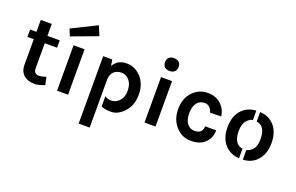

<svg xmlns="http://www.w3.org/2000/svg" viewBox="-114 -1231 2984 1935"><g transform="rotate(20 1378.5 -263.5)"><path d="M350 -95C319 -84 294 -79 275 -79C237 -79 218 -99 218 -139V-407H350V-486H218V-614H100V-486H32V-407H100V-135C100 -87 115 -49 146 -22C175 2 212 14 263 14C288 14 323 5 367 -12Z M498 0H616V-487H498ZM669 -764 402 -632 432 -558 711 -662Z M975 -5C999 8 1035 14 1082 14C1129 14 1174 -9 1217 -54C1263 -102 1286 -165 1286 -243C1286 -320 1263 -383 1218 -431C1175 -476 1124 -499 1064 -499C1001 -499 955 -473 924 -420L913 -486H816V237H934V-39V-283C937 -354 983 -393 1048 -393C1081 -393 1109 -380 1132 -353C1155 -326 1167 -289 1167 -242C1167 -195 1154 -158 1127 -130C1103 -105 1071 -93 1043 -93C1016 -93 994 -100 975 -114C976 -114 975 -5 975 -5Z M1436 0H1554V-487H1436ZM1422 -643C1422 -600 1448 -574 1495 -574C1540 -574 1568 -600 1568 -643C1568 -686 1540 -712 1495 -712C1448 -712 1422 -686 1422 -643Z M1939 -499C1874 -499 1820 -477 1777 -432C1731 -385 1708 -322 1708 -243C1708 -168 1731 -106 1777 -56C1820 -9 1874 14 1938 14C2003 14 2053 -4 2089 -40C2124 -75 2142 -120 2142 -173H2023C2023 -124 1997 -93 1936 -93C1906 -93 1880 -105 1859 -130C1838 -155 1827 -193 1827 -242C1827 -291 1838 -330 1861 -358C1881 -382 1907 -393 1944 -393C1981 -393 2012 -362 2023 -319L2142 -322C2136 -371 2116 -411 2083 -443C2050 -476 2000 -499 1939 -499Z M2454 13C2454 13 2454 -90 2454 -90C2399 -97 2357 -140 2357 -243C2357 -294 2368 -333 2391 -358C2414 -384 2435 -397 2454 -397C2454 -397 2454 -498 2454 -498C2393 -494 2344 -473 2307 -436C2261 -390 2238 -325 2238 -242C2238 -160 2261 -96 2307 -50C2345 -12 2394 9 2454 13ZM2495 -91C2495 -91 2495 13 2495 13C2555 10 2604 -11 2641 -50C2687 -97 2710 -161 2710 -242C2710 -325 2687 -389 2641 -436C2600 -479 2546 -495 2495 -498C2495 -498 2495 -396 2495 -396C2551 -389 2592 -346 2592 -243C2592 -192 2582 -155 2562 -132C2542 -109 2520 -96 2495 -91Z"/></g></svg>

Font: Karla
Style: Bold Stencil
Weight: 400
Designer: Jonathan Pinhorn
Version: Version 1.000